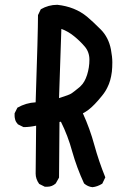

<svg xmlns="http://www.w3.org/2000/svg" viewBox="-20 -776 540 802"><path d="M212.9 -9.8Q197.3 3.9 178.7 3.9Q172.9 3.9 167 3.9L143.6 -7.8Q128.9 -28.3 128.9 -50.8L130.9 -251Q103.5 -245.1 80.1 -245.1H78.1L54.7 -256.8Q45.9 -266.6 43.5 -275.9Q41 -285.2 41 -291Q41 -296.9 41 -302.7L52.7 -326.2Q88.9 -346.7 128.9 -348.6Q138.7 -641.6 138.7 -710.9V-712.9L150.4 -737.3Q182.6 -755.9 218.8 -755.9H219.7Q293 -748 343.8 -706.1Q367.2 -686.5 400.4 -653.3Q433.6 -620.1 443.4 -569.3Q449.2 -538.1 449.2 -516.1Q449.2 -494.1 447.3 -476.6Q442.4 -437.5 428.7 -411.1Q419.9 -392.6 406.2 -376Q374 -335.9 349.6 -317.4Q337.9 -308.6 326.2 -302.7Q355.5 -238.3 374 -170.4Q392.6 -102.5 419.9 -35.2L407.2 -8.8Q386.7 3.9 366.2 5.9Q346.7 3.9 331.1 -9.8Q300.8 -75.2 281.2 -144.5Q263.7 -209 234.4 -267.6L228.5 -266.6L226.6 -34.2ZM236.3 -655.3 226.6 -366.2Q270.5 -379.9 278.3 -385.7Q291 -394.5 302.7 -404.3Q315.4 -414.1 317.4 -417Q334 -432.6 343.8 -463.4Q353.5 -494.1 353.5 -526.4Q353.5 -558.6 334 -581.5Q314.5 -604.5 289.1 -625Q263.7 -645.5 236.3 -655.3Z"/></svg>

Font: JasonHandwriting2
Style: SemiBold
Weight: 600
Version: Version 1.04.7